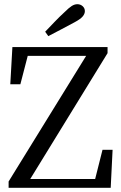

<svg xmlns="http://www.w3.org/2000/svg" viewBox="-20 -894 576 914"><path d="M21 0V-30L390 -628H112L77 -493H29L39 -670H492V-641L124 -42H433L468 -181H516L507 0ZM195 -743Q218 -767 240.5 -790.5Q263 -814 287 -836Q308 -857 321.5 -865.5Q335 -874 348 -874Q363 -874 373.5 -864.5Q384 -855 384 -841Q384 -828 373.5 -815.5Q363 -803 335 -788Q304 -771 273 -755Q242 -739 210 -722Z"/></svg>

Font: Source Serif 4 Subhead
Style: Regular
Weight: 400
Designer: Frank Grießhammer
Foundry: Adobe Systems Incorporated
Version: Version 4.004;hotconv 1.0.117;makeotfexe 2.5.65602